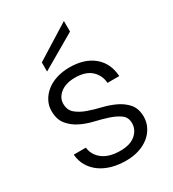

<svg xmlns="http://www.w3.org/2000/svg" viewBox="-189 -877 888 988"><g transform="rotate(-30 255.0 -383.5)"><path d="M458 -145Q458 -112 444 -84Q430 -56 405 -35.5Q380 -15 345 -3.5Q310 8 268 8Q221 8 182.5 -3Q144 -14 115 -35Q86 -56 68.5 -86Q51 -116 48 -154H120Q125 -109 162.5 -80Q200 -51 267 -51Q326 -51 357.5 -78.5Q389 -106 389 -145Q389 -179 364.5 -197Q340 -215 304 -227Q268 -239 225 -249Q182 -259 146 -277Q110 -295 85.5 -325Q61 -355 61 -406Q61 -436 75 -463Q89 -490 114 -510.5Q139 -531 174.5 -542.5Q210 -554 253 -554Q341 -554 394.5 -510Q448 -466 453 -387H383Q380 -433 347 -463.5Q314 -494 251 -494Q196 -494 164 -468.5Q132 -443 132 -407Q132 -370 156 -349.5Q180 -329 216 -316Q252 -303 294 -293Q336 -283 372 -266Q408 -249 432.5 -221Q457 -193 458 -145ZM348 -775V-712L143 -593V-647Z"/></g></svg>

Font: SVN-Poppins Light
Style: Regular
Weight: 300
Designer: Ninad Kale (Devanagari), Jonny Pinhorn (Latin)
Foundry: Indian Type Foundry
Version: Version 3.002 2017; ttfautohint (v1.8.3)